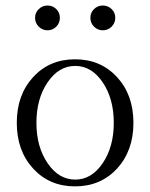

<svg xmlns="http://www.w3.org/2000/svg" viewBox="-20 -660 541 692"><path d="M182.9 -564Q169.9 -550.8 151.4 -550.8Q132.8 -550.8 119.6 -564Q106.4 -577.1 106.4 -595.7Q106.4 -614.3 119.6 -627.2Q132.8 -640.1 151.4 -640.1Q169.9 -640.1 182.9 -627.2Q195.8 -614.3 195.8 -595.7Q195.8 -577.1 182.9 -564ZM382.3 -564Q369.1 -550.8 350.6 -550.8Q332 -550.8 318.8 -564Q305.7 -577.1 305.7 -595.7Q305.7 -614.3 318.8 -627.2Q332 -640.1 350.6 -640.1Q369.1 -640.1 382.3 -627.2Q395.5 -614.3 395.5 -595.7Q395.5 -577.1 382.3 -564ZM401.9 -52.5Q342.8 11.7 250.5 11.7Q158.2 11.7 99.4 -52.5Q40.5 -116.7 40.5 -217.3Q40.5 -317.9 99.4 -382.1Q158.2 -446.3 250.5 -446.3Q342.8 -446.3 401.9 -382.1Q460.9 -317.9 460.9 -217.3Q460.9 -116.7 401.9 -52.5ZM390.1 -217.3Q390.1 -304.2 350.1 -363.3Q310.1 -422.4 251 -422.4Q191.9 -422.4 151.6 -363.3Q111.3 -304.2 111.3 -217.3Q111.3 -130.9 151.6 -71.8Q191.9 -12.7 251 -12.7Q310.1 -12.7 350.1 -71.8Q390.1 -130.9 390.1 -217.3Z"/></svg>

Font: Elstob Light
Style: Regular
Weight: 300
Designer: Peter S. Baker
Version: Version 1.015